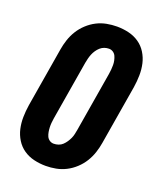

<svg xmlns="http://www.w3.org/2000/svg" viewBox="-139 -831 778 928"><g transform="rotate(20 250.0 -367.5)"><path d="M207 8Q176 8 146.5 1Q117 -6 93 -22.5Q69 -39 53.5 -64Q38 -89 31.5 -117.5Q25 -146 25.5 -177Q26 -208 31 -240L82 -545Q86 -570 94.5 -596Q103 -622 117.5 -645.5Q132 -669 153 -688.5Q174 -708 198.5 -720.5Q223 -733 249.5 -738Q276 -743 302 -743Q333 -743 362.5 -736Q392 -729 416 -712.5Q440 -696 455.5 -671Q471 -646 477.5 -617.5Q484 -589 483.5 -558Q483 -527 478 -495L427 -190Q423 -165 414.5 -139Q406 -113 391.5 -89.5Q377 -66 356 -46.5Q335 -27 310.5 -14.5Q286 -2 259.5 3Q233 8 207 8ZM207 -106Q219 -106 231 -110Q243 -114 252 -122.5Q261 -131 268 -141.5Q275 -152 280 -163Q285 -174 287.5 -186Q290 -198 292 -209L343 -514Q345 -526 346 -538Q347 -550 347 -561.5Q347 -573 344.5 -584.5Q342 -596 337.5 -606Q333 -616 323.5 -622.5Q314 -629 302 -629Q290 -629 278.5 -625Q267 -621 257.5 -612.5Q248 -604 241 -593.5Q234 -583 229.5 -572Q225 -561 222 -549Q219 -537 217 -526L166 -221Q164 -209 163 -197Q162 -185 162.5 -173.5Q163 -162 165 -150.5Q167 -139 171.5 -129Q176 -119 185.5 -112.5Q195 -106 207 -106Z"/></g></svg>

Font: Iosevka Term Curly Heavy
Style: Italic
Weight: 900
Italic angle: -9°
Designer: Belleve Invis
Foundry: Belleve Invis
Version: Version 32.3.0